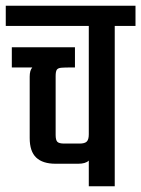

<svg xmlns="http://www.w3.org/2000/svg" viewBox="-40 -646 490 666"><path d="M-20 -626H430V-556H358V0H268V-89Q257 -78 231 -78H153Q108 -78 85.5 -99.5Q63 -121 63 -167V-380Q63 -402 72 -412H1V-482H220V-412H206Q184 -412 172.5 -411Q161 -410 157 -404Q153 -398 153 -382V-178Q153 -160 159 -154Q165 -148 183 -148H236Q254 -148 261 -155Q268 -162 268 -180V-556H-20Z"/></svg>

Font: Teko Light
Style: Regular
Weight: 400
Version: Version 2.000;gftools[0.9.28.dev9+g7d2139d.d20230707]